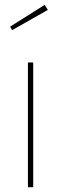

<svg xmlns="http://www.w3.org/2000/svg" viewBox="-20 -779 253 799"><path d="M166 -758.8 179.2 -737.8 30.8 -653.8 22 -668ZM118.2 -519V0H96.2V-519Z"/></svg>

Font: Fira Sans Compressed Thin
Style: Regular
Weight: 100
Width: 1
Designer: Carrois Corporate & Edenspiekermann AG
Foundry: Carrois Corporate GbR & Edenspiekermann AG
Version: Version 4.203;PS 004.203;hotconv 1.0.88;makeotf.lib2.5.64775